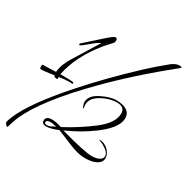

<svg xmlns="http://www.w3.org/2000/svg" viewBox="-194 -873 1115 1147"><g transform="rotate(30 363.0 -299.0)"><path d="M311 -32Q482 16 533 16Q559 16 577 9Q604 -2 604 -23Q604 -44 579 -62Q554 -80 540 -84Q526 -88 526 -89Q526 -90 531 -92Q560 -92 586 -68Q612 -44 612 -13Q612 18 576 34Q550 47 503.5 47Q457 47 397 22Q377 13 290 -22Q239 -1 209 -1Q179 -1 179 -25Q179 -55 222 -55Q249 -55 288 -42Q387 -94 473.5 -160.5Q560 -227 560 -292Q560 -337 507 -337Q454 -337 400.5 -306.5Q347 -276 347 -231L350 -210Q350 -206 349 -206Q344 -206 339.5 -221.5Q335 -237 335 -241Q335 -287 394 -317Q453 -347 496.5 -347Q540 -347 567.5 -330.5Q595 -314 595 -279Q595 -212 484 -131Q410 -76 311 -32ZM735 -710Q735 -709 730 -704Q512 -529 347 -361Q113 -124 39 37Q24 71 12 116Q11 117 8.5 117Q6 117 -1.5 109.5Q-9 102 -9 94.5Q-9 87 4 55Q55 -69 245 -283Q377 -432 543 -587Q594 -635 669 -696Q697 -715 716 -715Q735 -715 735 -710ZM302 -670Q316 -670 316 -656Q316 -642 310 -636Q270 -591 265 -586Q154 -449 128 -315V-314H149Q200 -314 216 -311Q221 -309 221 -306Q221 -300 215.5 -300Q210 -300 205 -301H194Q168 -301 128 -295V-288Q128 -279 124 -279Q104 -279 100 -291Q40 -281 11 -281Q4 -281 4 -295.5Q4 -310 8 -310Q28 -310 98 -313Q103 -367 140 -425Q140 -426 147 -436.5Q154 -447 170 -473L247 -598Q223 -587 185.5 -554.5Q148 -522 141.5 -522Q135 -522 135 -526Q135 -530 141 -535Q147 -540 253 -635Q293 -670 302 -670ZM222 -37Q193 -37 193 -21Q193 -10 208.5 -10Q224 -10 238 -17Q248 -24 263 -30Q234 -37 222 -37Z"/></g></svg>

Font: Ruthie
Style: Regular
Weight: 400
Designer: Robert E. Leuschke
Foundry: Robert E. Leuschke
Version: Version 1.003